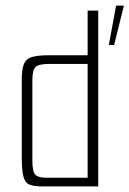

<svg xmlns="http://www.w3.org/2000/svg" viewBox="-20 -668 464 688"><path d="M132 0Q101 0 85.5 -6.5Q70 -13 64 -35Q58 -57 58 -104V-382Q58 -419 65.5 -438Q73 -457 94 -463.5Q115 -470 157 -470H294V-630H332V0ZM294 -31V-439H157Q119 -439 107.5 -428Q96 -417 96 -381V-92Q96 -52 107 -41.5Q118 -31 147 -31ZM370 -507 396 -648H424L389 -507Z"/></svg>

Font: Smooch Sans Light
Style: Regular
Weight: 300
Designer: Robert E. Leuschke
Foundry: Robert E. Leuschke
Version: Version 1.010; ttfautohint (v1.8.3)